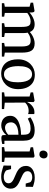

<svg xmlns="http://www.w3.org/2000/svg" viewBox="1181 -1988 818 3220"><g transform="rotate(90 1590.0 -378.0)"><path d="M33.5 0V-39L93 -50V-465L25 -483V-524.5L160.5 -548L180.5 -540.5L189 -509.5L188.5 -462Q209 -482.5 241 -502.8Q273 -523 310.5 -536.5Q348 -550 383 -550Q436.5 -550 468.8 -530Q501 -510 517 -468.5Q535.5 -487.5 566 -506.2Q596.5 -525 633.5 -537.5Q670.5 -550 707 -550Q752.5 -550 782.5 -536.5Q812.5 -523 830 -496Q847.5 -469 855 -428Q862.5 -387 862.5 -331.5V-50L929 -39V0H700V-39L759.5 -50V-328.5Q759.5 -379 752 -413.5Q744.5 -448 723.2 -465.5Q702 -483 660.5 -483Q635 -483 610.8 -476Q586.5 -469 565.2 -457.8Q544 -446.5 527.5 -433.5Q530.5 -420.5 532.2 -404.2Q534 -388 534.5 -369.8Q535 -351.5 535 -332.5V-50L600.5 -39V0H369.5V-39L431.5 -50V-330Q431.5 -380.5 425 -414.5Q418.5 -448.5 399 -465.5Q379.5 -482.5 339 -482.5Q299 -482.5 261.8 -465.5Q224.5 -448.5 196.5 -426V-50L259.5 -39V0Z M974.5 -268Q974.5 -337.5 996 -390.5Q1017.5 -443.5 1054.2 -479.8Q1091 -516 1136.8 -534.5Q1182.5 -553 1231.5 -553Q1316 -553 1369.8 -516Q1423.5 -479 1449.2 -416Q1475 -353 1475 -274Q1475 -204.5 1453.2 -151.2Q1431.5 -98 1395 -62Q1358.5 -26 1312.8 -7.5Q1267 11 1218 11Q1155 11 1108.8 -10.2Q1062.5 -31.5 1032.8 -69.5Q1003 -107.5 988.8 -158.2Q974.5 -209 974.5 -268ZM1225.5 -35.5Q1268.5 -35.5 1298.5 -61Q1328.5 -86.5 1344.2 -137.5Q1360 -188.5 1360 -264.5Q1360 -314.5 1352.8 -358.5Q1345.5 -402.5 1329.8 -435.8Q1314 -469 1288.2 -487.8Q1262.5 -506.5 1225.5 -506.5Q1182 -506.5 1151.5 -481.2Q1121 -456 1105 -405.2Q1089 -354.5 1089 -277.5Q1089 -227 1096.5 -183.2Q1104 -139.5 1120.2 -106.2Q1136.5 -73 1162.2 -54.2Q1188 -35.5 1225.5 -35.5Z M1529 0V-38.5L1598.5 -48.5V-465L1530 -483V-524.5L1662 -548H1672.5L1691.5 -533V-508.5L1689 -421.5L1691 -424Q1695 -435 1708 -455.2Q1721 -475.5 1742.8 -496.5Q1764.5 -517.5 1794 -532Q1823.5 -546.5 1860 -546.5Q1873 -546.5 1880.8 -545.2Q1888.5 -544 1893.5 -542V-439Q1888 -442.5 1875 -446Q1862 -449.5 1842.5 -449.5Q1807 -449.5 1780.5 -441Q1754 -432.5 1734.5 -419Q1715 -405.5 1701 -390L1701.5 -49L1809 -38V0Z M2080 10Q2038.5 10 2002.8 -6.5Q1967 -23 1944.8 -56.8Q1922.5 -90.5 1922.5 -141.5Q1922.5 -190.5 1950 -224.8Q1977.5 -259 2023.2 -280.2Q2069 -301.5 2125.2 -311.5Q2181.5 -321.5 2239.5 -322V-364Q2239.5 -405.5 2230.5 -431.5Q2221.5 -457.5 2198.8 -469.8Q2176 -482 2134 -482Q2079.5 -482 2037 -465.8Q1994.5 -449.5 1969 -435.5L1947.5 -477.5Q1960 -488.5 1992 -505.8Q2024 -523 2068 -536.8Q2112 -550.5 2162 -550.5Q2227.5 -550.5 2266.2 -530.5Q2305 -510.5 2322.5 -468.5Q2340 -426.5 2340 -361V-43.5L2395.5 -42.5V-7Q2384.5 -4 2367.5 -0.5Q2350.5 3 2331.8 5.5Q2313 8 2295.5 8Q2269 8 2257 -0.2Q2245 -8.5 2245 -36V-73.5Q2234 -59.5 2210.8 -39.8Q2187.5 -20 2154.5 -5Q2121.5 10 2080 10ZM2122.5 -53Q2151.5 -53 2183.2 -68.2Q2215 -83.5 2239.5 -107V-278.5Q2172.5 -278 2126 -262.2Q2079.5 -246.5 2055.8 -218.8Q2032 -191 2032 -154Q2032 -120 2044 -97.5Q2056 -75 2076.5 -64Q2097 -53 2122.5 -53Z M2447 0V-39L2520.5 -50V-465L2450 -483V-524L2594.5 -548H2603L2623.5 -532V-49.5L2696 -39V0ZM2566.5 -629.5Q2537 -629.5 2520.8 -647.5Q2504.5 -665.5 2504.5 -693.5Q2504.5 -723.5 2522.8 -745.2Q2541 -767 2574 -767H2575Q2604.5 -767 2620.8 -749.2Q2637 -731.5 2637 -703.5Q2637 -673.5 2618.8 -651.5Q2600.5 -629.5 2567.5 -629.5Z M2940.5 11Q2903 11 2866.8 3Q2830.5 -5 2801.8 -14.2Q2773 -23.5 2756.5 -29L2757 -154.5H2815.5L2835.5 -78.5Q2841 -67.5 2858 -56.8Q2875 -46 2898 -39Q2921 -32 2944.5 -32Q2981.5 -32 3005.8 -42Q3030 -52 3042 -70.5Q3054 -89 3054 -114Q3054 -141 3037 -160.5Q3020 -180 2987.5 -196.8Q2955 -213.5 2907.5 -232.5Q2860.5 -251.5 2828 -275.2Q2795.5 -299 2779 -330.8Q2762.5 -362.5 2762.5 -405Q2762.5 -450 2787.8 -482.8Q2813 -515.5 2857 -533.5Q2901 -551.5 2956 -551.5Q2998.5 -551.5 3029 -545.2Q3059.5 -539 3080.2 -531.8Q3101 -524.5 3113.5 -521L3113 -400H3058.5L3037.5 -472Q3033 -482.5 3021 -490.8Q3009 -499 2991.5 -504.2Q2974 -509.5 2952 -509.5Q2924.5 -509.5 2901.5 -500.8Q2878.5 -492 2864.8 -475Q2851 -458 2851 -433Q2851 -401 2868.8 -381Q2886.5 -361 2915 -346.8Q2943.5 -332.5 2975.5 -318.5Q3007.5 -305 3037.8 -290Q3068 -275 3092 -256Q3116 -237 3130 -211Q3144 -185 3144 -149Q3144 -101.5 3120 -65.5Q3096 -29.5 3050.5 -9.2Q3005 11 2940.5 11Z"/></g></svg>

Font: Merriweather 60pt
Style: Regular
Weight: 400
Version: Version 2.100